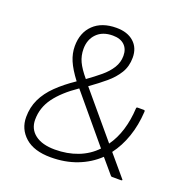

<svg xmlns="http://www.w3.org/2000/svg" viewBox="-123 -779 873 904"><g transform="rotate(20 313.5 -327.5)"><path d="M226 12Q142 12 97.5 -27.5Q53 -67 53 -127Q53 -176 72.5 -217Q92 -258 129.5 -294.5Q167 -331 219 -366Q184 -412 169 -447.5Q154 -483 154 -519Q154 -587 195.5 -627Q237 -667 310 -667Q365 -667 397 -638.5Q429 -610 429 -561Q429 -517 408.5 -483.5Q388 -450 354 -421.5Q320 -393 278 -363L463 -143Q491 -182 506.5 -232.5Q522 -283 525 -342Q525 -348 532 -348H563Q568 -348 568 -341Q564 -272 544 -214Q524 -156 490 -111L578 -7Q581 -5 580 -2.5Q579 0 574 0H530Q525 0 523 -3L461 -76Q417 -34 357.5 -11Q298 12 226 12ZM232 -29Q294 -29 346 -49Q398 -69 435 -108L242 -339Q170 -290 133.5 -240Q97 -190 97 -130Q97 -83 132.5 -56Q168 -29 232 -29ZM256 -391Q291 -416 320.5 -440.5Q350 -465 367.5 -493Q385 -521 385 -554Q385 -588 364.5 -607.5Q344 -627 306 -627Q255 -627 226 -597.5Q197 -568 197 -521Q197 -487 210.5 -458Q224 -429 256 -391Z"/></g></svg>

Font: Sofia Sans ExtraLight
Style: Italic
Weight: 250
Italic angle: -9°
Version: Version 4.100-B